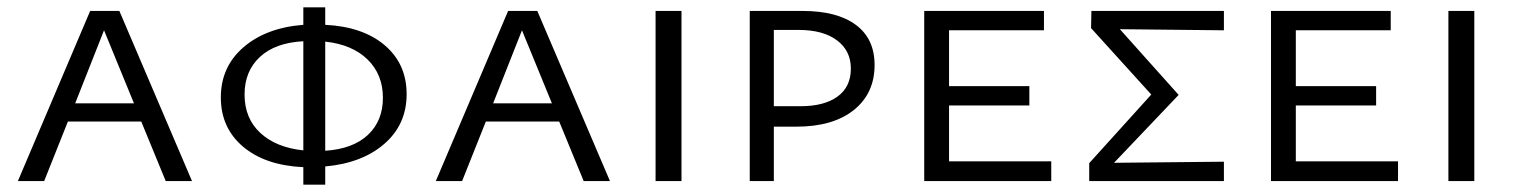

<svg xmlns="http://www.w3.org/2000/svg" viewBox="-20 -496 4155 526"><path d="M367 -163H166L101 0H29L227 -466H307L506 0H434ZM347 -213 265 -413 186 -213Z M871 -40V10H811V-38Q706 -43 645.5 -94.5Q585 -146 585 -229Q585 -313 647 -366.5Q709 -420 811 -428V-476H871V-428Q974 -423 1034 -372Q1094 -321 1094 -238Q1094 -155 1033 -102Q972 -49 871 -40ZM811 -84V-383Q734 -379 692 -340Q650 -301 650 -237Q650 -172 693 -132Q736 -92 811 -84ZM1029 -228Q1029 -292 987 -333Q945 -374 871 -382V-83Q947 -88 988 -126.5Q1029 -165 1029 -228Z M1512 -163H1311L1246 0H1174L1372 -466H1452L1651 0H1579ZM1492 -213 1410 -413 1331 -213Z M1776 -466H1847V0H1776Z M2376 -318Q2376 -240 2319 -194.5Q2262 -149 2162 -149H2100V0H2034V-466H2179Q2273 -466 2324.5 -428Q2376 -390 2376 -318ZM2311 -308Q2311 -357 2273 -385.5Q2235 -414 2168 -414H2100V-205H2173Q2238 -205 2274.5 -231.5Q2311 -258 2311 -308Z M2860 -54V0H2512V-466H2840V-413H2580V-260H2800V-207H2580V-54Z M3333 -413 3048 -416 3209 -236 3032 -50 3333 -53V0H2964V-49L3134 -237L2969 -419L2970 -466H3333Z M3810 -54V0H3462V-466H3790V-413H3530V-260H3750V-207H3530V-54Z M3948 -466H4019V0H3948Z"/></svg>

Font: Ysabeau SC
Style: Regular
Weight: 400
Designer: Christian Thalmann (Catharsis Fonts)
Version: Version 0.003